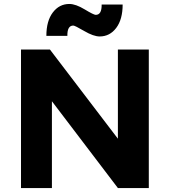

<svg xmlns="http://www.w3.org/2000/svg" viewBox="-20 -949 857 969"><path d="M575 -699H731V0H575L242 -438V0H86V-699H232L575 -249ZM350 -820Q319 -820 320 -768H214Q214 -843 246.5 -886Q279 -929 330 -929Q362 -929 407.5 -901.5Q453 -874 463 -874Q494 -874 493 -926H599Q599 -851 566.5 -808Q534 -765 483 -765Q452 -765 405 -792.5Q358 -820 350 -820Z"/></svg>

Font: Montreal
Style: Bold
Weight: 700
Designer: Julieta Ulanovsky, usr_local_share
Foundry: Julieta Ulanovsky, usr_local_share
Version: Version 2.001